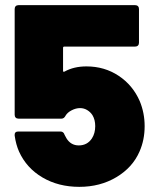

<svg xmlns="http://www.w3.org/2000/svg" viewBox="-20 -720 610 746"><path d="M542 -230Q542 -176 522 -131Q495 -69 432 -31.5Q369 6 288 6Q207 6 145 -30.5Q83 -67 54 -131Q42 -158 37 -193V-197Q37 -209 51 -209H215Q227 -209 231 -196Q237 -185 238 -183Q255 -155 286 -155Q319 -155 337 -182Q350 -202 350 -230Q350 -255 339 -273Q331 -285 318.5 -292.5Q306 -300 291 -300Q275 -300 258.5 -291.5Q242 -283 235 -271Q229 -259 219 -259H52Q45 -259 41 -263Q37 -267 37 -274V-685Q37 -692 41 -696Q45 -700 52 -700H505Q512 -700 516 -696Q520 -692 520 -685V-554Q520 -547 516 -543Q512 -539 505 -539H230Q225 -539 225 -534V-445Q225 -439 231 -442Q267 -462 316 -462Q386 -462 441 -425.5Q496 -389 523 -327Q542 -281 542 -230Z"/></svg>

Font: Barlow Black
Style: Regular
Weight: 900
Designer: Jeremy Tribby
Foundry: Tribby Type
Version: Version 1.422